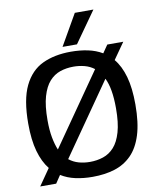

<svg xmlns="http://www.w3.org/2000/svg" viewBox="-99 -999 892 1088"><g transform="rotate(-10 347.0 -455.5)"><path d="M135 12H43L109 -83Q75 -125 56.5 -190.5Q38 -256 38 -350Q38 -488 76 -566.5Q114 -645 183 -677.5Q252 -710 346 -710Q398 -710 443.5 -700.5Q489 -691 526 -669L557 -714H649L583 -620Q618 -578 636.5 -512.5Q655 -447 655 -352Q655 -247 633 -177Q611 -107 570 -66Q529 -25 472.5 -7.5Q416 10 346 10Q293 10 247.5 0Q202 -10 165 -33ZM149 -350Q149 -293 157 -250.5Q165 -208 178 -177L465 -589Q440 -608 409.5 -616Q379 -624 346 -624Q305 -624 269.5 -612Q234 -600 207 -570Q180 -540 164.5 -486.5Q149 -433 149 -350ZM346 -76Q386 -76 422 -88Q458 -100 485 -130Q512 -160 527.5 -213.5Q543 -267 543 -350Q543 -408 535.5 -451.5Q528 -495 513 -525L226 -113Q251 -93 281.5 -84.5Q312 -76 346 -76ZM305 -745 407 -923H514L388 -745Z"/></g></svg>

Font: Georama Medium
Style: Regular
Weight: 500
Designer: Jean-Baptiste Levee
Foundry: Production Type
Version: Version 1.000